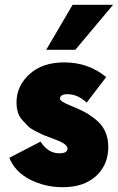

<svg xmlns="http://www.w3.org/2000/svg" viewBox="-20 -770 491 800"><path d="M172.5 -562.5 282.5 -750H451.2L293.8 -562.5ZM241.2 10Q167.5 10 105 -21.9Q42.5 -53.8 18.8 -112.5L148.8 -180Q180 -131.2 227.5 -131.2Q261.2 -131.2 261.2 -151.2Q261.2 -170 210 -188.8L187.5 -197.5Q166.2 -205 158.1 -208.8Q150 -212.5 128.8 -223.1Q107.5 -233.8 97.5 -243.8Q87.5 -253.8 73.8 -268.8Q60 -283.8 54.4 -302.5Q48.8 -321.2 48.8 -343.8Q48.8 -411.2 102.5 -460.6Q156.2 -510 247.5 -510Q348.8 -510 422.5 -448.8L341.2 -342.5Q303.8 -377.5 261.2 -377.5Q230 -377.5 230 -358.8Q230 -347.5 271.2 -331.2Q305 -317.5 328.1 -305.6Q351.2 -293.8 377.5 -273.1Q403.8 -252.5 417.5 -223.8Q431.2 -195 431.2 -157.5Q431.2 -83.8 380.6 -36.9Q330 10 241.2 10Z"/></svg>

Font: Now Black
Style: Regular
Weight: 900
Designer: Alfredo Marco Pradil
Foundry: Alfredo Marco Pradil
Version: Version 1.002;PS 001.002;hotconv 1.0.88;makeotf.lib2.5.64775